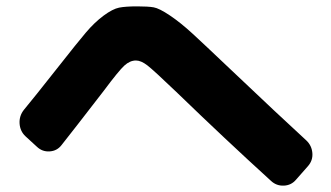

<svg xmlns="http://www.w3.org/2000/svg" viewBox="-20 -642 1040 603"><path d="M96 -181 60 -214Q43 -230 41.5 -254Q40 -278 55 -297Q81 -328 167 -437Q222 -507 249.5 -539.5Q277 -572 305.5 -593Q334 -614 354 -618Q374 -622 411 -622Q445 -622 462.5 -619Q480 -616 513.5 -593.5Q547 -571 584 -537Q621 -503 701 -427Q859 -277 942 -201Q959 -185 961 -161.5Q963 -138 947 -120L910 -78Q895 -60 871.5 -59Q848 -58 831 -74Q687 -205 534 -353Q463 -421 443 -436.5Q423 -452 407 -452Q388 -452 370.5 -436Q353 -420 306 -357Q208 -230 173 -186Q159 -168 136 -166.5Q113 -165 96 -181Z"/></svg>

Font: Rounded Mplus 1c ExtraBold
Style: Regular
Weight: 800
Version: Version 1.059.20150529